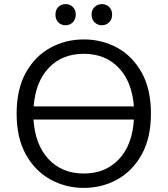

<svg xmlns="http://www.w3.org/2000/svg" viewBox="-20 -900 816 935"><path d="M388 15Q300 15 225.5 -26Q151 -67 106 -147.5Q61 -228 61 -347Q61 -466 106 -546.5Q151 -627 225.5 -667.5Q300 -708 388 -708Q477 -708 551 -667.5Q625 -627 670 -546.5Q715 -466 715 -347Q715 -228 670 -147.5Q625 -67 551 -26Q477 15 388 15ZM144 -382H632Q623 -502 558 -570Q493 -638 388 -638Q283 -638 218 -570Q153 -502 144 -382ZM388 -55Q494 -55 559.5 -125Q625 -195 632 -318H143Q151 -195 216.5 -125Q282 -55 388 -55ZM476 -777Q455 -777 440.5 -791.5Q426 -806 426 -829Q426 -852 440.5 -866Q455 -880 476 -880Q497 -880 511.5 -866Q526 -852 526 -829Q526 -806 511.5 -791.5Q497 -777 476 -777ZM299 -777Q278 -777 264 -791.5Q250 -806 250 -829Q250 -852 264 -866Q278 -880 299 -880Q320 -880 334.5 -866Q349 -852 349 -829Q349 -806 334.5 -791.5Q320 -777 299 -777Z"/></svg>

Font: Ubuntu Sans
Style: Regular
Weight: 400
Designer: Dalton Maag Ltd
Foundry: Dalton Maag Ltd
Version: Version 1.006; ttfautohint (v1.8.4.7-5d5b)